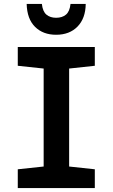

<svg xmlns="http://www.w3.org/2000/svg" viewBox="-20 -952 570 972"><path d="M70 0V-95L201 -109V-605L70 -619V-714H460V-619L330 -605V-109L460 -95V0ZM264 -776Q198 -776 157.5 -816Q117 -856 115 -932H192Q196 -894 215 -878Q234 -862 264 -862Q295 -862 314 -878Q333 -894 337 -932H414Q413 -859 372.5 -817.5Q332 -776 264 -776Z"/></svg>

Font: Noto Sans Mono Condensed
Style: Bold
Weight: 700
Width: 3
Designer: Monotype Design Team
Foundry: Monotype Imaging Inc.
Version: Version 2.014